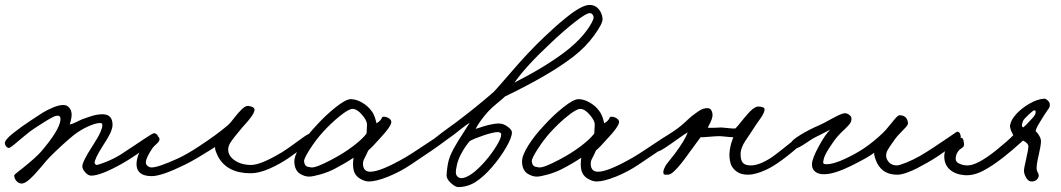

<svg xmlns="http://www.w3.org/2000/svg" viewBox="-40 -717 4353 788"><path d="M607.9 -155.8Q607.9 -144.5 554.9 -106.7Q502 -68.8 461.9 -45.9Q373.5 3.9 334 3.9Q322.3 3.9 310.1 -9.5Q297.9 -22.9 297.9 -34.2Q297.9 -53.7 339.8 -118.2Q353 -139.2 360.1 -151.1Q367.2 -163.1 373.5 -178Q379.9 -192.9 379.9 -202.1Q379.4 -209.5 377.9 -210.7Q376.5 -211.9 371.1 -211.9Q369.1 -211.9 368.2 -211.9Q352.5 -211.9 321 -197.8Q289.6 -183.6 262.2 -162.1Q216.8 -125 166 -74.2Q156.7 -65.4 129.6 -32.7Q102.5 0 81.3 19Q60.1 38.1 45.9 36.1Q34.7 34.7 26.9 25.1Q19 15.6 18.1 3.9Q18.1 2.4 19.5 0.5Q21 -1.5 24.7 -4.4Q28.3 -7.3 31.5 -10Q34.7 -12.7 41 -17.6Q47.4 -22.5 51.8 -25.9Q108.4 -71.3 129.9 -96.2Q203.6 -182.6 208 -224.1Q210.4 -242.2 195.8 -242.2Q190.4 -242.2 183.1 -239.3Q175.8 -236.3 165.5 -230.5Q155.3 -224.6 146.7 -219.2Q138.2 -213.9 124.8 -205.3Q111.3 -196.8 104 -191.9Q85.4 -180.2 60.1 -158.9Q34.7 -137.7 17.8 -123.5Q1 -109.4 -3.9 -109.9Q-9.8 -110.4 -14.4 -115.7Q-19 -121.1 -20 -127.9Q-21 -135.3 -12 -146.2Q-2.9 -157.2 15.4 -171.6Q33.7 -186 48.8 -196.8Q64 -207.5 85.9 -222.2Q118.7 -244.1 135 -254.4Q151.4 -264.6 176.5 -275.4Q201.7 -286.1 220.2 -286.1Q234.4 -286.1 243.7 -275.6Q252.9 -265.1 253.9 -250Q254.9 -233.9 246.1 -206.1Q259.8 -209 273.7 -216.3Q287.6 -223.6 293.9 -226.1Q297.9 -227.5 307.9 -231.2Q317.9 -234.9 321.8 -236.1Q325.7 -237.3 333.7 -240Q341.8 -242.7 346.4 -243.7Q351.1 -244.6 358.2 -246.1Q365.2 -247.6 371.3 -247.8Q377.4 -248 383.8 -248Q421.9 -246.6 421.9 -204.1Q421.9 -197.8 419.7 -189.9Q417.5 -182.1 415.3 -176.5Q413.1 -170.9 407.5 -160.6Q401.9 -150.4 399.7 -146.5Q397.5 -142.6 390.1 -131.1Q382.8 -119.6 381.8 -118.2Q348.1 -64.9 348.1 -47.9Q351.1 -41 356 -40Q363.3 -40 394.8 -52.5Q426.3 -64.9 454.1 -82Q464.4 -88.4 497.8 -110.8Q531.2 -133.3 558.8 -151.4Q586.4 -169.4 589.8 -169.9Q596.7 -170.9 602.3 -166.5Q607.9 -162.1 607.9 -155.8Z M1246.6 -151.9Q1241.2 -135.7 1146.5 -69.8Q1108.4 -43.5 1065.7 -24.7Q1022.9 -5.9 988.8 -5.9Q894 -5.9 856.4 -71.8Q840.3 -103.5 842.8 -113.8Q840.3 -112.3 819.1 -98.9Q797.9 -85.4 769.8 -68.8Q741.7 -52.2 716.8 -40Q623 5.9 582.5 5.9Q548.8 5.9 533.4 -9Q518.1 -23.9 520.5 -49.8Q523.9 -84.5 550.5 -124.3Q577.1 -164.1 602.5 -160.2Q607.9 -159.2 611.6 -154.1Q615.2 -148.9 614.7 -144Q613.8 -136.2 601.8 -125.7Q589.8 -115.2 586.4 -109.9Q559.6 -70.3 558.6 -51.8Q558.1 -42.5 565.4 -36.1Q572.8 -29.8 582.5 -29.8Q608.9 -29.8 688.5 -65.9Q727.1 -83.5 776.4 -116.2Q849.6 -164.1 896.5 -204.1Q904.3 -210.9 921.4 -233.2Q938.5 -255.4 953.6 -269.8Q968.8 -284.2 980.5 -282.2Q1006.8 -277.8 1004.4 -264.2Q1003.4 -258.3 999.8 -251.2Q996.1 -244.1 989.5 -235.4Q982.9 -226.6 978 -220.7Q973.1 -214.8 964.1 -204.8Q955.1 -194.8 952.6 -191.9Q946.8 -184.6 935.8 -171.4Q924.8 -158.2 919.7 -151.6Q914.6 -145 908.2 -135.7Q901.9 -126.5 899.2 -118.7Q896.5 -110.8 896.5 -103Q896.5 -77.1 923.6 -58.6Q950.7 -40 990.7 -40Q1030.3 -40 1116.7 -91.8Q1138.7 -105.5 1165.8 -125.5Q1192.9 -145.5 1208.7 -156.5Q1224.6 -167.5 1230.5 -168Q1236.3 -168.9 1242.4 -163.8Q1248.5 -158.7 1246.6 -151.9Z M1792 -146Q1792 -144.5 1789.3 -141.8Q1786.6 -139.2 1780.8 -134.5Q1774.9 -129.9 1768.8 -125.2Q1762.7 -120.6 1752.4 -113.5Q1742.2 -106.4 1733.9 -100.6Q1725.6 -94.7 1712.6 -86.2Q1699.7 -77.6 1691.2 -71.8Q1682.6 -65.9 1668.5 -56.4Q1654.3 -46.9 1647 -42Q1603 -12.2 1553.5 7.8Q1503.9 27.8 1474.1 27.8Q1456.5 27.8 1437 15.9Q1417.5 3.9 1412.1 -16.1Q1406.2 -39.1 1411.1 -69.8Q1374.5 -45.4 1333 -23.9Q1305.7 -9.8 1274.4 -1Q1243.2 7.8 1228 7.8Q1219.7 7.8 1210.7 5.1Q1201.7 2.4 1191.4 -3.7Q1181.2 -9.8 1174.6 -22.9Q1168 -36.1 1168 -54.2Q1168 -79.6 1194.1 -120.8Q1220.2 -162.1 1259.3 -203.1Q1297.4 -245.1 1338.9 -277.8Q1380.4 -310.5 1400.4 -310.1Q1422.9 -309.6 1446.3 -295.9Q1469.7 -282.2 1484.4 -262.2Q1489.7 -255.4 1493.7 -247.1Q1497.6 -238.8 1499.3 -233.4Q1501 -228 1502.9 -220.2Q1504.9 -212.4 1505.4 -210.9Q1515.1 -216.8 1520.5 -222.9Q1525.9 -229 1526.6 -232.2Q1527.3 -235.4 1529.8 -236.8Q1532.2 -238.3 1538.1 -237.8Q1549.3 -236.8 1558.3 -230Q1567.4 -223.1 1565.9 -213.9Q1563 -195.8 1521 -150.9Q1488.8 -114.3 1471.2 -99.1Q1467.3 -89.4 1461.9 -78.9Q1456.5 -68.4 1454.1 -63.7Q1451.7 -59.1 1450.4 -52.2Q1449.2 -45.4 1450.2 -38.1Q1453.6 -12.2 1480 -12.2Q1522 -12.2 1625 -71.8Q1644.5 -83 1681.6 -107.9Q1718.8 -132.8 1745.4 -150.1Q1772 -167.5 1778.3 -168Q1786.6 -168.5 1789.3 -162.6Q1792 -156.7 1792 -146ZM1466.3 -206.1Q1466.3 -222.2 1445.6 -246.3Q1424.8 -270.5 1406.2 -270Q1390.1 -269.5 1353.5 -239.7Q1316.9 -210 1284.2 -173.8Q1256.8 -143.6 1231.7 -104.5Q1206.5 -65.4 1208 -54.2Q1210 -40.5 1216.3 -35.9Q1222.7 -31.2 1238.3 -29.8Q1257.8 -28.3 1321.3 -62Q1368.2 -86.4 1407.2 -115.7Q1446.3 -145 1464.4 -168.9Q1464.4 -173.3 1465.3 -185.5Q1466.3 -197.8 1466.3 -206.1Z M2433.1 -640.1Q2434.6 -621.6 2398.9 -572.3Q2363.3 -522.9 2311 -482.9Q2214.4 -408.7 2032.2 -320.8Q2025.4 -313.5 2000.7 -293.5Q1976.1 -273.4 1962.9 -258.8Q1926.8 -217.8 1912.1 -188Q1914.6 -188.5 1926.3 -192.4Q1938 -196.3 1946.5 -199Q1955.1 -201.7 1967.3 -204.6Q1979.5 -207.5 1990.5 -209Q2001.5 -210.4 2010.3 -210Q2026.9 -209.5 2043.9 -196.8Q2061 -184.1 2061 -173.8Q2061 -152.3 2036.4 -110.4Q2011.7 -68.4 1979 -30.8Q1944.3 9.3 1911.4 30Q1878.4 50.8 1840.3 50.8Q1828.6 50.8 1810.1 33.9Q1791.5 17.1 1793 0Q1795.4 -38.6 1802.7 -63Q1810.1 -87.4 1831.1 -123Q1842.8 -143.1 1862.3 -173.1Q1881.8 -203.1 1888.2 -213.9Q1872.1 -203.6 1851.1 -186.8Q1830.1 -169.9 1822.3 -164.1Q1814.5 -158.7 1800.8 -148.7Q1787.1 -138.7 1778.1 -132.1Q1769 -125.5 1758.5 -118.4Q1748 -111.3 1741 -107.4Q1733.9 -103.5 1730 -103Q1725.1 -102.5 1720.9 -107.7Q1716.8 -112.8 1715.3 -120.1Q1714.8 -123.5 1722.9 -131.3Q1731 -139.2 1745.6 -150.6Q1760.3 -162.1 1773.7 -172.4Q1787.1 -182.6 1804.7 -195.3Q1822.3 -208 1829.1 -212.9Q1920.4 -281.7 1987.3 -340.8Q1996.6 -350.1 2064.9 -429.2Q2133.3 -508.3 2193.4 -564.9Q2219.7 -589.8 2238 -606.2Q2256.3 -622.6 2286.1 -646.7Q2315.9 -670.9 2339.8 -683.8Q2363.8 -696.8 2379.9 -696.8Q2402.3 -696.8 2416.5 -680.4Q2430.7 -664.1 2433.1 -640.1ZM2395 -638.2Q2397.9 -646.5 2393.8 -654.3Q2389.6 -662.1 2382.3 -663.1Q2367.2 -664.6 2317.9 -625.5Q2268.6 -586.4 2222.2 -542Q2120.6 -447.8 2071.3 -377.9Q2196.8 -441.9 2277.3 -502.9Q2323.2 -537.6 2353.8 -574Q2384.3 -610.4 2395 -638.2ZM2017.1 -166Q2017.1 -169.9 2012.9 -172.4Q2008.8 -174.8 2003.9 -174.8Q1986.3 -175.3 1946.3 -161.9Q1906.2 -148.4 1888.2 -138.2Q1869.1 -116.2 1855 -89.8Q1841.8 -66.4 1835.9 -43Q1830.1 -19.5 1831.1 -5.9Q1832 2.9 1839.1 8.8Q1846.2 14.6 1855 14.2Q1892.6 11.2 1951.2 -55.2Q1977.5 -85.4 1997.6 -118.2Q2017.6 -150.9 2017.1 -166Z M2726.6 -146Q2726.6 -144.5 2723.9 -141.8Q2721.2 -139.2 2715.3 -134.5Q2709.5 -129.9 2703.4 -125.2Q2697.3 -120.6 2687 -113.5Q2676.8 -106.4 2668.5 -100.6Q2660.2 -94.7 2647.2 -86.2Q2634.3 -77.6 2625.7 -71.8Q2617.2 -65.9 2603 -56.4Q2588.9 -46.9 2581.5 -42Q2537.6 -12.2 2488 7.8Q2438.5 27.8 2408.7 27.8Q2391.1 27.8 2371.6 15.9Q2352.1 3.9 2346.7 -16.1Q2340.8 -39.1 2345.7 -69.8Q2309.1 -45.4 2267.6 -23.9Q2240.2 -9.8 2209 -1Q2177.7 7.8 2162.6 7.8Q2154.3 7.8 2145.3 5.1Q2136.2 2.4 2126 -3.7Q2115.7 -9.8 2109.1 -22.9Q2102.5 -36.1 2102.5 -54.2Q2102.5 -79.6 2128.7 -120.8Q2154.8 -162.1 2193.8 -203.1Q2231.9 -245.1 2273.4 -277.8Q2314.9 -310.5 2335 -310.1Q2357.4 -309.6 2380.9 -295.9Q2404.3 -282.2 2418.9 -262.2Q2424.3 -255.4 2428.2 -247.1Q2432.1 -238.8 2433.8 -233.4Q2435.5 -228 2437.5 -220.2Q2439.5 -212.4 2439.9 -210.9Q2449.7 -216.8 2455.1 -222.9Q2460.4 -229 2461.2 -232.2Q2461.9 -235.4 2464.4 -236.8Q2466.8 -238.3 2472.7 -237.8Q2483.9 -236.8 2492.9 -230Q2502 -223.1 2500.5 -213.9Q2497.6 -195.8 2455.6 -150.9Q2423.3 -114.3 2405.8 -99.1Q2401.9 -89.4 2396.5 -78.9Q2391.1 -68.4 2388.7 -63.7Q2386.2 -59.1 2385 -52.2Q2383.8 -45.4 2384.8 -38.1Q2388.2 -12.2 2414.6 -12.2Q2456.5 -12.2 2559.6 -71.8Q2579.1 -83 2616.2 -107.9Q2653.3 -132.8 2679.9 -150.1Q2706.5 -167.5 2712.9 -168Q2721.2 -168.5 2723.9 -162.6Q2726.6 -156.7 2726.6 -146ZM2400.9 -206.1Q2400.9 -222.2 2380.1 -246.3Q2359.4 -270.5 2340.8 -270Q2324.7 -269.5 2288.1 -239.7Q2251.5 -210 2218.8 -173.8Q2191.4 -143.6 2166.3 -104.5Q2141.1 -65.4 2142.6 -54.2Q2144.5 -40.5 2150.9 -35.9Q2157.2 -31.2 2172.9 -29.8Q2192.4 -28.3 2255.9 -62Q2302.7 -86.4 2341.8 -115.7Q2380.9 -145 2398.9 -168.9Q2398.9 -173.3 2399.9 -185.5Q2400.9 -197.8 2400.9 -206.1Z M3269.5 -153.8Q3271 -144 3228.8 -107.7Q3186.5 -71.3 3151.9 -47.9Q3118.7 -24.9 3085.9 -12.5Q3053.2 0 3029.8 0Q3000.5 0 2982.7 -13.4Q2964.8 -26.9 2959.2 -44.2Q2953.6 -61.5 2953.6 -84Q2954.1 -93.3 2955.3 -102.5Q2956.5 -111.8 2958.7 -120.1Q2960.9 -128.4 2962.4 -133.3Q2963.9 -138.2 2966.8 -145.8Q2969.7 -153.3 2969.7 -153.8Q2960.4 -153.8 2939.9 -156Q2919.4 -158.2 2911.6 -158.2Q2899.9 -158.2 2871.6 -155.8Q2843.3 -153.3 2835.4 -153.8Q2829.1 -146 2815.2 -126.5Q2801.3 -106.9 2791.5 -94.2Q2789.1 -90.8 2781.7 -80.6Q2774.4 -70.3 2768.8 -63Q2763.2 -55.7 2754.9 -45.2Q2746.6 -34.7 2739.7 -27.3Q2732.9 -20 2725.3 -12.9Q2717.8 -5.9 2711.2 -2.7Q2704.6 0.5 2699.7 0Q2696.3 -0.5 2693.4 0Q2690.4 0.5 2687.5 -0.5Q2684.6 -1.5 2683.6 -3.9Q2680.7 -11.7 2685.3 -23.4Q2689.9 -35.2 2696.3 -43.9Q2702.6 -52.7 2714.6 -67.1Q2726.6 -81.5 2729.5 -85.9Q2771.5 -142.6 2782.7 -173.8Q2770 -167 2741.9 -146.7Q2713.9 -126.5 2690.2 -110.8Q2666.5 -95.2 2655.8 -94.2Q2651.9 -94.2 2648.2 -98.6Q2644.5 -103 2643.6 -107.9Q2641.6 -121.1 2656.5 -133.1Q2671.4 -145 2705.8 -166.3Q2740.2 -187.5 2765.6 -210Q2766.1 -210.4 2781.7 -224.9Q2797.4 -239.3 2803.7 -243.9Q2810.1 -248.5 2823.2 -258.1Q2836.4 -267.6 2846.9 -270.8Q2857.4 -273.9 2866.7 -272.9Q2879.9 -271.5 2883.8 -252Q2887.7 -231.9 2864.7 -193.8Q2868.2 -191.4 2892.1 -192.6Q2916 -193.8 2920.9 -193.8Q2925.8 -193.8 2948.5 -191.2Q2971.2 -188.5 2978.5 -189.9Q2987.3 -198.7 3013.7 -231.9Q3041 -265.1 3054.7 -273.4Q3064 -279.8 3071.8 -279.8Q3083.5 -279.8 3091.6 -276.4Q3099.6 -272.9 3097.7 -264.2Q3095.7 -254.9 3090.1 -245.1Q3084.5 -235.4 3075.7 -223.4Q3066.9 -211.4 3063.5 -206.1Q3053.7 -190.4 3039.6 -169.4Q3025.4 -148.4 3018.1 -137.5Q3010.7 -126.5 3005.1 -112.1Q2999.5 -97.7 2999.5 -84Q2999.5 -58.6 3009.3 -48.3Q3019 -38.1 3041.5 -38.1Q3077.1 -38.1 3127.9 -71.8Q3141.6 -81.1 3171.9 -105.2Q3202.1 -129.4 3225.8 -148.2Q3249.5 -167 3253.9 -168Q3268.1 -170.9 3269.5 -153.8Z M3903.3 -158.2Q3905.3 -147.9 3859.1 -111.8Q3813 -75.7 3766.6 -49.8Q3737.8 -33.7 3721.2 -25.1Q3704.6 -16.6 3682.4 -8.5Q3660.2 -0.5 3644.5 0Q3584.5 1 3559.6 -47.9Q3547.4 -74.7 3547.4 -89.8Q3523.4 -71.3 3455.8 -37.6Q3388.2 -3.9 3346.7 -2Q3320.8 -0.5 3306.2 -12Q3291.5 -23.4 3292.5 -43.9Q3293 -65.9 3320.1 -116Q3347.2 -166 3367.7 -185.1Q3358.4 -180.2 3336.9 -169.2Q3315.4 -158.2 3302.7 -151.9Q3291.5 -146 3273.4 -133.5Q3255.4 -121.1 3242.7 -114.3Q3230 -107.4 3220.7 -107.9Q3213.4 -108.4 3208.5 -113.8Q3203.6 -119.1 3204.6 -126Q3206.5 -140.1 3244.9 -163.3Q3283.2 -186.5 3320.3 -202.1Q3333 -207 3372.1 -228.8Q3411.1 -250.5 3424.3 -252Q3434.6 -253.4 3444.6 -246.3Q3454.6 -239.3 3454.6 -230Q3454.6 -219.2 3448.7 -210.4Q3442.9 -201.7 3426 -186Q3409.2 -170.4 3400.4 -160.2Q3384.8 -143.1 3363.8 -110.6Q3342.8 -78.1 3340.3 -62Q3340.3 -60.5 3339.4 -57.4Q3338.4 -54.2 3338.4 -52.2Q3338.4 -50.3 3338.9 -48.1Q3339.4 -45.9 3341.6 -44.7Q3343.8 -43.5 3347.7 -43Q3378.9 -41.5 3433.1 -67.4Q3487.3 -93.3 3525.4 -122.1Q3570.3 -156.2 3595.7 -184.1Q3604 -193.4 3618.2 -211.2Q3632.3 -229 3640.1 -236.8Q3647.9 -244.6 3653.3 -244.1Q3683.6 -242.7 3686.5 -211.9Q3687 -205.6 3678 -195.3Q3668.9 -185.1 3654.8 -170.9Q3640.6 -156.7 3633.3 -146Q3630.9 -142.6 3623.8 -132.6Q3616.7 -122.6 3613.5 -117.9Q3610.4 -113.3 3605.7 -105.7Q3601.1 -98.1 3599.1 -92.5Q3597.2 -86.9 3596.7 -82Q3595.7 -65.4 3607.7 -51.8Q3619.6 -38.1 3640.6 -38.1Q3650.9 -38.1 3680.2 -50Q3709.5 -62 3734.4 -76.2Q3759.8 -90.8 3794.9 -114Q3830.1 -137.2 3855.5 -154.8Q3880.9 -172.4 3883.3 -173.8Q3889.6 -178.2 3893.8 -175.5Q3897.9 -172.9 3899.7 -169.2Q3901.4 -165.5 3903.3 -158.2Z M4268.6 -288.1Q4269 -281.7 4267.1 -277.1Q4265.1 -272.5 4258.3 -263.4Q4251.5 -254.4 4246.6 -246.1Q4243.2 -239.7 4232.9 -223.9Q4222.7 -208 4216.8 -196.8Q4210.9 -185.5 4210.4 -178.2Q4218.8 -171.9 4225.8 -158.9Q4232.9 -146 4232.4 -136.2Q4231.4 -116.2 4222.7 -79.3Q4213.9 -42.5 4214.4 -23.9Q4214.4 -18.1 4219.5 -8.5Q4224.6 1 4222.7 7.8Q4216.3 26.4 4196.3 27.8Q4182.1 29.3 4172.4 13.7Q4162.6 -2 4162.6 -16.1Q4162.6 -26.9 4171.4 -64.2Q4180.2 -101.6 4180.7 -116.2Q4180.7 -128.9 4158.7 -140.1Q4108.9 -95.2 4078.6 -71.8Q4034.2 -36.6 3994.9 -16.1Q3955.6 4.4 3919.4 2Q3880.4 -1 3857.7 -21.5Q3835 -42 3835.4 -76.2Q3835.9 -105 3859.6 -129.6Q3883.3 -154.3 3903.3 -151.9Q3909.2 -150.9 3911.6 -147.7Q3914.1 -144.5 3915 -136.2Q3916 -127.9 3916.5 -126Q3918 -119.6 3913.3 -114.5Q3908.7 -109.4 3902.1 -105.5Q3895.5 -101.6 3889.2 -91.1Q3882.8 -80.6 3882.3 -65.9Q3881.8 -52.7 3896 -45.9Q3910.2 -39.1 3926.8 -38.1Q3967.3 -35.2 4048.3 -100.1Q4095.7 -138.2 4118.7 -162.1Q4117.7 -164.6 4113.8 -171.9Q4109.9 -179.2 4108.9 -182.1Q4107.9 -185.1 4106 -193.4Q4104 -201.7 4106.4 -206.1Q4109.4 -225.1 4131.3 -249.3Q4153.3 -273.4 4185.3 -291.7Q4217.3 -310.1 4244.6 -312Q4251 -313 4259.8 -304.9Q4268.6 -296.9 4268.6 -288.1ZM4158.7 -193.8Q4169.4 -200.7 4199.7 -234.9Q4209 -245.1 4210.4 -254.9Q4211.9 -264.2 4204.6 -264.2Q4200.7 -264.2 4181.2 -246.1Q4161.6 -228 4158.7 -220.2Q4152.3 -204.1 4154.8 -198.2Q4156.2 -195.8 4158.7 -193.8Z"/></svg>

Font: Gogol
Style: Regular
Weight: 400
Italic angle: -48°
Designer: Gennady Fridman
Foundry: ParaType Ltd
Version: Version 1.001